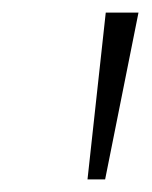

<svg xmlns="http://www.w3.org/2000/svg" viewBox="-20 -725 242 305"><path d="M119 -440 148 -705H200L147 -440Z"/></svg>

Font: Nunito Sans 12pt ExtraLight
Style: Italic
Weight: 200
Italic angle: -9°
Designer: Vernon Adams
Foundry: Vernon Adams
Version: Version 3.101;gftools[0.9.27]